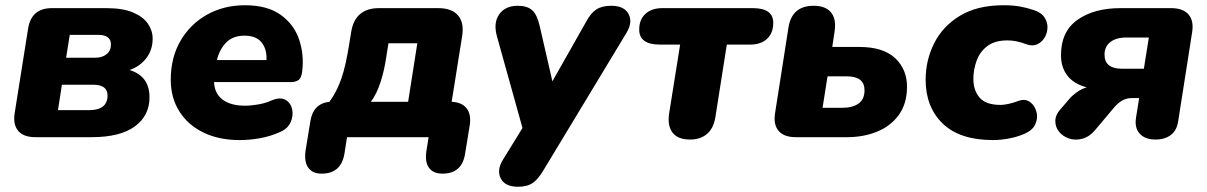

<svg xmlns="http://www.w3.org/2000/svg" viewBox="-20 -523 4601 732"><path d="M115 0Q70 0 49.5 -24Q29 -48 36 -92L87 -413Q99 -492 178 -492H385Q448 -492 487 -475.5Q526 -459 544 -432.5Q562 -406 562 -376Q562 -333 538 -301.5Q514 -270 474 -256Q550 -233 550 -152Q550 -82 494 -41Q438 0 329 0ZM232 -303H344Q370 -303 386.5 -316.5Q403 -330 403 -354Q403 -372 390.5 -381Q378 -390 356 -390H246ZM201 -103H319Q390 -103 390 -159Q390 -200 335 -200H216Z M894 11Q815 11 756 -17.5Q697 -46 664 -98Q631 -150 631 -219Q631 -304 668.5 -368Q706 -432 770 -467.5Q834 -503 914 -503Q999 -503 1050 -466.5Q1101 -430 1120.5 -372Q1140 -314 1132 -250Q1129 -225 1117.5 -217.5Q1106 -210 1089 -210H796Q798 -166 829 -143Q860 -120 914 -120Q937 -120 965.5 -125Q994 -130 1015 -140Q1049 -154 1069 -142Q1089 -130 1094 -105.5Q1099 -81 1087.5 -56Q1076 -31 1046 -19Q1010 -3 971 4Q932 11 894 11ZM912 -387Q867 -387 841.5 -360Q816 -333 807 -294H996Q998 -335 977.5 -361Q957 -387 912 -387Z M1206 139Q1171 139 1155 116Q1139 93 1145 51L1163 -59Q1173 -128 1236 -135Q1264 -173 1281.5 -223.5Q1299 -274 1312 -359L1319 -402Q1334 -492 1425 -492H1651Q1702 -492 1726 -464.5Q1750 -437 1742 -386L1702 -135Q1741 -133 1759 -110Q1777 -87 1771 -46L1753 64Q1741 139 1667 139Q1631 139 1615 116Q1599 93 1606 51L1614 0H1303L1293 64Q1280 139 1206 139ZM1394 -135H1536L1571 -358H1461L1453 -308Q1446 -258 1431.5 -212Q1417 -166 1394 -135Z M1955 189Q1905 189 1889 157Q1873 125 1898 85L1972 -35L1875 -383Q1860 -435 1883 -468Q1906 -501 1954 -501Q1990 -501 2009 -484Q2028 -467 2038 -422L2086 -213L2214 -439Q2232 -473 2253.5 -487Q2275 -501 2310 -501Q2360 -501 2376.5 -469.5Q2393 -438 2368 -397L2052 126Q2032 160 2011 174.5Q1990 189 1955 189Z M2611 9Q2564 9 2544 -17.5Q2524 -44 2531 -90L2573 -353H2496Q2417 -353 2417 -410Q2417 -449 2441 -470.5Q2465 -492 2505 -492H2850Q2928 -492 2928 -436Q2928 -397 2904.5 -375Q2881 -353 2840 -353H2751L2707 -74Q2700 -33 2675 -12Q2650 9 2611 9Z M3014 0Q2969 0 2948.5 -24Q2928 -48 2935 -92L2986 -418Q2999 -501 3082 -501Q3127 -501 3148 -476Q3169 -451 3162 -404L3153 -344H3256Q3347 -344 3392.5 -301.5Q3438 -259 3438 -192Q3438 -129 3407.5 -86Q3377 -43 3325 -21.5Q3273 0 3209 0ZM3116 -112H3191Q3230 -112 3253 -128Q3276 -144 3276 -179Q3276 -232 3208 -232H3135Z M3766 11Q3639 11 3574 -52Q3509 -115 3509 -219Q3509 -293 3541.5 -358Q3574 -423 3640 -463Q3706 -503 3806 -503Q3841 -503 3867 -498.5Q3893 -494 3920 -485Q3949 -476 3961.5 -457.5Q3974 -439 3973.5 -418Q3973 -397 3962.5 -379.5Q3952 -362 3934 -354Q3916 -346 3894 -354Q3855 -369 3821 -369Q3773 -369 3744.5 -347.5Q3716 -326 3703.5 -292Q3691 -258 3691 -222Q3691 -178 3715 -150.5Q3739 -123 3795 -123Q3807 -123 3825.5 -127Q3844 -131 3865 -139Q3889 -147 3907 -134Q3925 -121 3931.5 -96.5Q3938 -72 3926.5 -48Q3915 -24 3881 -11Q3858 -1 3826.5 5Q3795 11 3766 11Z M4385 9Q4346 9 4325.5 -13Q4305 -35 4311 -74L4323 -149H4293Q4256 -149 4224 -109L4155 -27Q4133 -1 4106 6Q4079 13 4055.5 5Q4032 -3 4017.5 -21Q4003 -39 4003.5 -63Q4004 -87 4027 -111L4057 -146Q4068 -159 4085.5 -171.5Q4103 -184 4123 -190Q4074 -203 4049.5 -234.5Q4025 -266 4025 -313Q4025 -403 4088 -447.5Q4151 -492 4252 -492H4445Q4490 -492 4511 -468Q4532 -444 4525 -400L4472 -62Q4467 -26 4444 -8.5Q4421 9 4385 9ZM4257 -261H4341L4360 -380H4274Q4235 -380 4213 -362.5Q4191 -345 4191 -315Q4191 -261 4257 -261Z"/></svg>

Font: Nunito Black
Style: Italic
Weight: 900
Italic angle: -9°
Designer: Vernon Adams
Foundry: Vernon Adams
Version: Version 3.601; ttfautohint (v1.8.2.53-6de2)